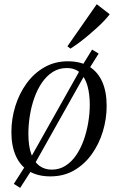

<svg xmlns="http://www.w3.org/2000/svg" viewBox="-20 -826 556 910"><path d="M75.5 64.5 45.5 45.5 95 -32 119.5 -68 355 -486.5 367 -510.5 416.5 -591 447.5 -572 397.5 -492 374 -457.5 141 -43 124.5 -11.5ZM301.5 -535.5Q362 -535.5 402.8 -510.5Q443.5 -485.5 464.5 -438.5Q485.5 -391.5 485.5 -324Q485.5 -262.5 467.5 -203Q449.5 -143.5 415 -95.2Q380.5 -47 331.2 -18.5Q282 10 219 10Q158.5 10 117.2 -15Q76 -40 55 -87.2Q34 -134.5 34 -200Q34 -262.5 52.5 -322.5Q71 -382.5 106 -430.8Q141 -479 190.5 -507.2Q240 -535.5 301.5 -535.5ZM296 -503.5Q259.5 -503.5 230.2 -485Q201 -466.5 179 -434.5Q157 -402.5 142.8 -362.2Q128.5 -322 121.5 -278Q114.5 -234 114.5 -192Q114.5 -133.5 128.2 -95.8Q142 -58 167 -40Q192 -22 225 -22Q261.5 -22 290.5 -40.5Q319.5 -59 341 -90.5Q362.5 -122 376.8 -162Q391 -202 398.2 -245.2Q405.5 -288.5 405.5 -329.5Q405.5 -379 394.8 -418.2Q384 -457.5 360.2 -480.5Q336.5 -503.5 296 -503.5ZM299.5 -606.5 438.5 -806 500 -758.5Q490 -745 474.8 -728.8Q459.5 -712.5 440.2 -695Q421 -677.5 399.8 -659.5Q378.5 -641.5 356.8 -625.2Q335 -609 314 -595.5Z"/></svg>

Font: Merriweather 96pt Light
Style: Italic
Weight: 300
Italic angle: -7.8°
Version: Version 2.101